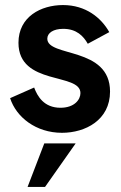

<svg xmlns="http://www.w3.org/2000/svg" viewBox="-20 -515 480 759"><path d="M225 10C317 10 415 -40 415 -153C415 -332 167 -288 167 -362C167 -385 191 -401 230 -401C283 -401 310 -372 327 -342L412 -388C380 -445 319 -495 229 -495C142 -495 53 -449 53 -346C53 -175 298 -229 298 -147C298 -121 274 -89 219 -89C154 -89 128 -134 115 -169L20 -127C44 -52 122 10 225 10ZM89 224H158L279 52H155Z"/></svg>

Font: FREAK Grotesk
Style: Bold
Weight: 700
Designer: La Scuola Open Source
Foundry: La Scuola Open Source
Version: Version 1.000;PS 1.0;hotconv 1.0.72;makeotf.lib2.5.5900